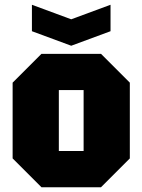

<svg xmlns="http://www.w3.org/2000/svg" viewBox="-20 -786 598 806"><path d="M33 -121V-439L154 -560H404L525 -439V-121L404 0H154ZM227 -152H331V-408H227ZM444 -766V-655L279 -594L114 -655V-766L279 -705Z"/></svg>

Font: Tektur SemiCondensed ExtraBold
Style: Regular
Weight: 800
Width: 4
Designer: Adam Jagosz
Foundry: Adam Jagosz
Version: Version 1.005;gftools[0.9.30]